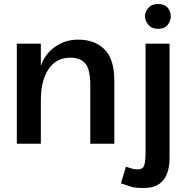

<svg xmlns="http://www.w3.org/2000/svg" viewBox="-20 -718 936 959"><path d="M431 -291Q431 -373 405.5 -401.5Q380 -430 332 -430Q260 -430 222 -372Q184 -314 184 -217V0H64V-500H184V-389Q204 -448 254.5 -484Q305 -520 370 -520Q453 -520 502 -471.5Q551 -423 551 -314V0H431ZM609 114Q643 128 667 128Q693 128 700 109Q707 90 707 39V-500H827V68Q827 221 699 221Q655 221 636.5 215Q618 209 584 198ZM704 -637Q704 -658 720.5 -678Q737 -698 770 -698Q802 -698 817.5 -679.5Q833 -661 833 -637Q833 -613 817.5 -593.5Q802 -574 770 -574Q737 -574 720.5 -595Q704 -616 704 -637Z"/></svg>

Font: Moderustic Med
Style: Regular
Weight: 500
Designer: Tural Alisoy
Foundry: TAFT Foundry
Version: Version 2.110